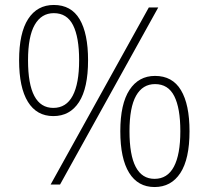

<svg xmlns="http://www.w3.org/2000/svg" viewBox="-20 -744 841 774"><path d="M197 -724Q267 -724 301 -666.5Q335 -609 335 -501Q335 -389 298.5 -332.5Q262 -276 195 -276Q128 -276 92.5 -333.5Q57 -391 57 -501Q57 -611 93.5 -667.5Q130 -724 197 -724ZM618 -714 222 0H184L580 -714ZM197 -691Q147 -691 120 -644Q93 -597 93 -501Q93 -309 195 -309Q247 -309 273 -358Q299 -407 299 -501Q299 -594 274.5 -642.5Q250 -691 197 -691ZM605 -438Q675 -438 709.5 -380.5Q744 -323 744 -215Q744 -103 707 -46.5Q670 10 603 10Q536 10 500.5 -47.5Q465 -105 465 -215Q465 -325 502 -381.5Q539 -438 605 -438ZM605 -405Q555 -405 528.5 -358Q502 -311 502 -215Q502 -23 603 -23Q655 -23 681 -72Q707 -121 707 -215Q707 -308 682.5 -356.5Q658 -405 605 -405Z"/></svg>

Font: Noto Sans Gujarati UI ExtraLight
Style: Regular
Weight: 200
Designer: Jelle Bosma - Monotype Design Team, Universal Thirst
Foundry: Monotype Imaging Inc.
Version: Version 2.106; ttfautohint (v1.8.4.7-5d5b)